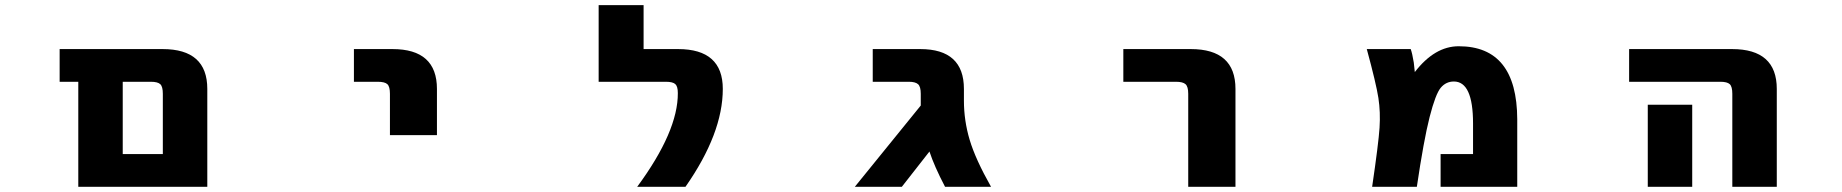

<svg xmlns="http://www.w3.org/2000/svg" viewBox="-20 -712 7040 734"><path d="M442.4 2H279.3V-399.4H208V-524.4H601.6Q772.5 -524.4 772.5 -372.1V2ZM602.5 -353.5Q602.5 -380.9 592.8 -390.1Q583 -399.4 556.6 -399.4H449.2V-123H602.5Z M1333 -399.4V-524.4H1480.5Q1650.4 -524.4 1650.4 -372.1V-195.3H1470.7V-353.5Q1470.7 -380.9 1460.9 -390.1Q1451.2 -399.4 1423.8 -399.4Z M2416 2Q2572.3 -210 2571.3 -356.4Q2571.3 -381.8 2561.5 -390.6Q2551.8 -399.4 2525.4 -399.4H2268.6V-692.4H2440.4V-524.4H2572.3Q2743.2 -524.4 2743.2 -372.1Q2743.2 -202.1 2600.6 2Z M3500 -353.5Q3500 -380.9 3489.7 -390.1Q3479.5 -399.4 3454.1 -399.4H3316.4V-524.4H3498Q3665 -524.4 3665 -372.1V-327.1Q3665 -251 3687 -177.2Q3709 -103.5 3768.6 2H3592.8Q3551.8 -76.2 3533.2 -132.8L3427.7 2H3248L3500 -308.6Z M4274.4 -399.4V-524.4H4532.2Q4703.1 -524.4 4703.1 -372.1V2H4522.5V-353.5Q4522.5 -380.9 4512.2 -390.1Q4502 -399.4 4475.6 -399.4Z M5388.7 -436.5Q5464.8 -535.2 5556.6 -535.2Q5779.3 -535.2 5780.3 -255.9V2H5487.3V-123H5611.3V-240.2Q5611.3 -400.4 5538.1 -400.4Q5507.8 -400.4 5487.8 -376.5Q5467.8 -352.5 5445.3 -264.6Q5422.9 -176.8 5396.5 2H5225.6Q5250 -164.1 5253.9 -223.6Q5257.8 -283.2 5249.5 -337.4Q5241.2 -391.6 5205.1 -524.4H5373Q5378.9 -508.8 5384.8 -472.7Q5387.7 -448.2 5388.7 -436.5Z M6208 -399.4V-524.4H6601.6Q6772.5 -524.4 6772.5 -372.1V2H6602.5V-353.5Q6602.5 -380.9 6592.8 -390.1Q6583 -399.4 6556.6 -399.4ZM6449.2 -311.5V-163.1V2H6279.3V-163.1V-311.5Z"/></svg>

Font: Gen Shin Gothic Monospace Heavy
Style: Bold
Weight: 800
Designer: [Source Han Sans]
Ryoko NISHIZUKA  (kana & ideographs); Paul D. Hunt (Latin, Greek & Cyrillic); Wenlong ZHANG  (bopomofo
Version: Version 1.002.20150607